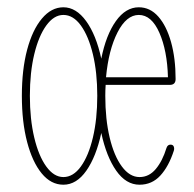

<svg xmlns="http://www.w3.org/2000/svg" viewBox="-20 -502 532 527"><path d="M154 5Q120 5 94.5 -26Q69 -57 54.5 -112Q40 -167 40 -239Q40 -311 54.5 -365.5Q69 -420 95 -451Q121 -482 154 -482Q189 -482 216.5 -444Q244 -406 258 -341Q271 -406 298 -444Q325 -482 361 -482Q392 -482 414.5 -456.5Q437 -431 449.5 -386.5Q462 -342 462 -285Q462 -269 446 -269H270Q269 -254 269 -239Q269 -175 281 -124.5Q293 -74 314.5 -45Q336 -16 363 -16Q389 -16 407.5 -38Q426 -60 437 -96Q440 -105 448 -105Q455 -105 457 -99.5Q459 -94 457 -88Q443 -45 420 -20Q397 5 363 5Q326 5 299 -33.5Q272 -72 258 -137Q244 -72 217 -33.5Q190 5 154 5ZM361 -461Q327 -461 302.5 -413Q278 -365 271 -290H441Q439 -363 417.5 -412Q396 -461 361 -461ZM154 -16Q181 -16 202 -45Q223 -74 235 -124.5Q247 -175 247 -239Q247 -303 235 -353Q223 -403 202 -432Q181 -461 154 -461Q128 -461 107 -432Q86 -403 74 -353Q62 -303 62 -239Q62 -175 74 -124.5Q86 -74 107 -45Q128 -16 154 -16Z"/></svg>

Font: Zen Loop
Style: Regular
Weight: 400
Designer: Yoshimichi Ohira
Foundry: A-1 Corp ZenFonts
Version: Version 1.000; ttfautohint (v1.8.3)